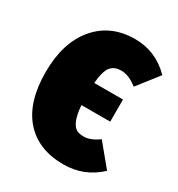

<svg xmlns="http://www.w3.org/2000/svg" viewBox="-143 -648 707 763"><g transform="rotate(30 211.0 -267.0)"><path d="M272.9 -116.2Q304.2 -116.2 340.8 -143.1L421.9 -44.9Q353.5 20 257.8 20Q142.6 20 78.4 -52.7Q14.2 -125.5 14.2 -263.2Q14.2 -397.9 80.1 -476.1Q146 -554.2 257.8 -554.2Q353 -554.2 421.9 -483.9L346.2 -387.2Q308.1 -418 272 -418Q240.7 -418 224.4 -398.2Q208 -378.4 203.1 -321.8H335V-220.2H203.1Q206.1 -177.7 216.1 -154.1Q226.1 -130.4 239.3 -123.3Q252.4 -116.2 272.9 -116.2Z"/></g></svg>

Font: Fira Sans Compressed Heavy
Style: Regular
Weight: 900
Width: 1
Designer: Carrois Corporate & Edenspiekermann AG
Foundry: Carrois Corporate GbR & Edenspiekermann AG
Version: Version 4.203;PS 004.203;hotconv 1.0.88;makeotf.lib2.5.64775